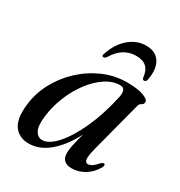

<svg xmlns="http://www.w3.org/2000/svg" viewBox="-157 -756 822 875"><g transform="rotate(30 254.0 -318.0)"><path d="M393 -122Q381 -75.5 383.8 -59.8Q386.5 -44 400 -44Q409.5 -44 420.5 -51Q431.5 -58 448 -76.5Q458 -86 464 -83.5Q472 -80 463.5 -63.5Q444 -29.5 412.2 -10Q380.5 9.5 344.5 9.5Q291.5 9.5 291.5 -42Q291.5 -57.5 296.5 -82.2Q301.5 -107 313.5 -150Q274.5 -74.5 224.5 -32.5Q174.5 9.5 118.5 9.5Q68 9.5 41.5 -26.5Q15 -62.5 24 -140Q30.5 -201 60.2 -257.8Q90 -314.5 137.5 -359.2Q185 -404 244.5 -430.2Q304 -456.5 369.5 -456.5Q425.5 -456.5 456 -445Q486.5 -433.5 486 -419.5Q485 -408 475 -403.2Q465 -398.5 462 -386.5ZM121.5 -136Q114.5 -81.5 127.8 -58.2Q141 -35 164 -35Q198 -35 237.5 -78.8Q277 -122.5 312.8 -200.2Q348.5 -278 371 -380Q381.5 -429.5 348.5 -429.5Q309.5 -429.5 271.8 -404.5Q234 -379.5 202.2 -337.2Q170.5 -295 149.2 -242.8Q128 -190.5 121.5 -136ZM344.5 -582Q311.5 -582 283.2 -565.5Q255 -549 231.5 -510.5Q224.5 -501.5 217.5 -501.5Q207 -501.5 212 -515.5Q232 -576.5 272 -610.8Q312 -645 361 -645Q411 -645 433.2 -610.8Q455.5 -576.5 444.5 -515.5Q441.5 -501.5 430.5 -501.5Q423.5 -501.5 421.5 -510.5Q417.5 -548 398.8 -565Q380 -582 344.5 -582Z"/></g></svg>

Font: Fraunces 72pt
Style: Italic
Weight: 400
Italic angle: -16°
Version: Version 1.000;[b76b70a41]